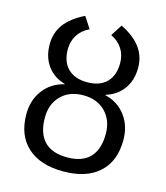

<svg xmlns="http://www.w3.org/2000/svg" viewBox="-110 -813 786 908"><g transform="rotate(15 282.5 -359.0)"><path d="M412.1 -554.2Q412.1 -593.8 392.6 -624.3Q373 -654.8 336.9 -671.9L373 -728Q439 -694.8 469.5 -652.3Q500 -609.9 500 -555.2Q500 -493.7 469 -450.9Q438 -408.2 383.8 -392.1V-390.1Q446.8 -375 483.9 -325.7Q521 -276.4 521 -207Q521 -103 458.7 -46.6Q396.5 9.8 283.2 9.8Q170.4 9.8 108.2 -47.1Q45.9 -104 45.9 -207Q45.9 -276.4 83.3 -325.7Q120.6 -375 184.1 -390.1V-392.1Q129.4 -407.2 98.1 -450.2Q66.9 -493.2 66.9 -555.2Q66.9 -610.4 97.4 -652.6Q127.9 -694.8 194.8 -728L231 -671.9Q194.8 -654.8 175.3 -624.3Q155.8 -593.8 155.8 -554.2Q155.8 -493.7 189.5 -460.2Q223.1 -426.8 284.2 -426.8Q345.2 -426.8 378.7 -460.2Q412.1 -493.7 412.1 -554.2ZM134.8 -213.9Q134.8 -137.7 172.4 -98.4Q210 -59.1 284.2 -59.1Q358.4 -59.1 395.8 -98.4Q433.1 -137.7 433.1 -213.9Q433.1 -279.8 392.6 -321.3Q352.1 -362.8 284.2 -362.8Q216.3 -362.8 175.5 -321.8Q134.8 -280.8 134.8 -213.9Z"/></g></svg>

Font: Libra Sans Modern
Style: Regular
Weight: 400
Foundry: Stefan Peev, Context Ltd
Version: Version 1.000